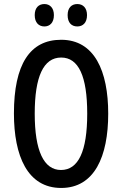

<svg xmlns="http://www.w3.org/2000/svg" viewBox="-20 -921 604 951"><path d="M152 -846C152 -809 172 -790 200 -790C227 -790 247 -809 247 -846C247 -882 227 -901 200 -901C172 -901 152 -883 152 -846ZM315 -846C315 -809 334 -790 363 -790C391 -790 411 -809 411 -846C411 -882 391 -901 363 -901C335 -901 315 -883 315 -846ZM516 -358C516 -569 448 -724 283 -724C128 -724 49 -602 49 -359C49 -149 116 10 283 10C448 10 516 -146 516 -358ZM152 -358C152 -541 195 -636 283 -636C369 -636 412 -544 412 -358C412 -171 368 -79 282 -79C197 -79 152 -174 152 -358Z"/></svg>

Font: Noto Sans Gurmukhi UI ExtraCondensed Medium
Style: Regular
Weight: 500
Width: 2
Designer: Jelle Bosma - Monotype Design Team
Foundry: Monotype Imaging Inc.
Version: Version 2.004